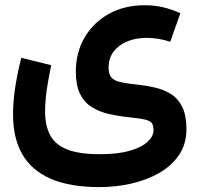

<svg xmlns="http://www.w3.org/2000/svg" viewBox="-20 -470 775 748"><path d="M682.5 -418.5Q650.9 -433 617.2 -441.3Q583.6 -449.6 544.2 -449.6Q463.9 -449.6 403.3 -415.5Q342.8 -381.5 309.1 -323.1Q275.4 -264.8 275.4 -191.4Q275.4 -138.2 291.4 -105.2Q307.4 -72.3 336 -53.7Q364.6 -35.2 403.5 -26.2Q442.4 -17.3 487.7 -12.6Q526.7 -8.7 546.1 -3.8Q565.6 1 571.8 10.1Q578 19.3 578 37.4Q578 60.8 555.1 82.3Q532.1 103.9 485.9 117.3Q439.7 130.7 369 130.7Q288.8 130.7 242.2 112.5Q195.7 94.2 175.7 57.1Q155.6 20 155.6 -36.3Q155.6 -63 158.8 -92.9Q162 -122.8 167.6 -154.2Q173.2 -185.7 179.4 -216.1L62.9 -244.9Q48.5 -188.7 39.6 -132Q30.8 -75.3 30.8 -23.1Q30.8 67.4 66.6 130.4Q102.4 193.4 176.9 226.1Q251.3 258.9 367.6 258.9Q429.7 258.9 489.8 245.6Q549.9 232.3 598.8 204.7Q647.7 177 677 134.4Q706.3 91.8 706.3 33.2Q706.3 -19.5 690.7 -52.1Q675.2 -84.6 648.3 -102.2Q621.3 -119.9 586.7 -128.1Q552 -136.4 513.3 -140.5Q474 -144.7 449.6 -150Q425.3 -155.3 414.2 -168Q403.1 -180.7 403.1 -207Q403.1 -243 422.5 -268.9Q441.9 -294.7 475.5 -308.6Q509 -322.5 550.7 -322.5Q573.2 -322.5 597.2 -318.7Q621.2 -314.8 643.3 -307.1Z"/></svg>

Font: Estedad-VF-FD Black
Style: Regular
Weight: 900
Designer: Amin Abedi
Version: Version 4.000